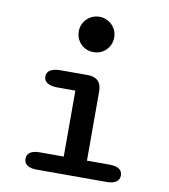

<svg xmlns="http://www.w3.org/2000/svg" viewBox="-84 -825 787 896"><g transform="rotate(10 309.5 -377.0)"><path d="M151 -82H264V-394.5H180.5Q148 -394.5 131.2 -405Q114.5 -415.5 114.5 -435.5Q114.5 -455 131.2 -465.5Q148 -476 180.5 -476H307.5Q374 -476 374 -409.5V-82H480.5Q511.5 -82 526.8 -71.5Q542 -61 542 -41Q542 -21.5 526.8 -10.8Q511.5 0 480.5 0H151Q120.5 0 105.2 -10.8Q90 -21.5 90 -41Q90 -61 105.2 -71.5Q120.5 -82 151 -82ZM231.5 -670Q231.5 -693 242.8 -712Q254 -731 273.2 -742.2Q292.5 -753.5 315.5 -753.5Q339 -753.5 358 -742.2Q377 -731 388.2 -712Q399.5 -693 399.5 -670Q399.5 -646.5 388.2 -627.2Q377 -608 358 -597Q339 -586 315.5 -586Q292.5 -586 273.2 -597Q254 -608 242.8 -627.2Q231.5 -646.5 231.5 -670Z"/></g></svg>

Font: Sono ExtraLight Monospace Medium
Style: Regular
Weight: 500
Version: Version 2.112